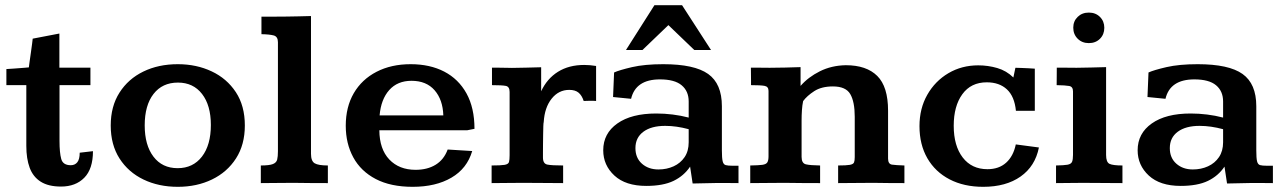

<svg xmlns="http://www.w3.org/2000/svg" viewBox="-20 -700 4903 734"><path d="M213.4 13.2Q165 13.2 135.7 -5.4Q106.4 -23.9 93.5 -58.6Q80.6 -93.3 80.6 -142.1V-374.5H4.4V-436Q14.6 -436.5 35.4 -438Q56.2 -439.5 73.2 -440.9Q90.3 -442.4 90.3 -442.4Q90.3 -445.8 92.8 -461.7Q95.2 -477.5 97.9 -497.6Q100.6 -517.6 102.8 -533.4Q105 -549.3 105 -552.2L207 -571.8V-441.4H325.7V-374.5H207.5V-161.1Q207.5 -116.2 214.1 -92.3Q220.7 -68.4 250.5 -68.4Q266.6 -68.4 275.6 -79.8Q284.7 -91.3 284.7 -116.2L335.4 -122.1Q335.4 -54.2 302.2 -20.5Q269 13.2 213.4 13.2Z M659.7 14.2Q586.4 14.2 528.6 -13.7Q470.7 -41.5 437 -94Q403.3 -146.5 403.3 -220.2Q403.3 -293.5 436.8 -345.9Q470.2 -398.4 528.1 -426.5Q585.9 -454.6 659.7 -454.6Q731 -454.6 789.1 -427.2Q847.2 -399.9 881.6 -347.7Q916 -295.4 916 -220.2Q916 -147 882.3 -94.5Q848.6 -42 790.5 -13.9Q732.4 14.2 659.7 14.2ZM659.2 -57.1Q717.8 -57.1 752 -101.3Q786.1 -145.5 786.1 -222.2Q786.1 -297.4 752.4 -340.8Q718.8 -384.3 660.2 -384.3Q600.6 -384.3 566.9 -340.8Q533.2 -297.4 533.2 -220.7Q533.2 -145 566.7 -101.1Q600.1 -57.1 659.2 -57.1Z M977.1 0Q977.1 -2.4 977.1 -12.2Q977.1 -22 977.1 -33.9Q977.1 -45.9 977.1 -55.4Q977.1 -64.9 977.1 -67.4Q1009.8 -67.4 1023.2 -72.8Q1036.6 -78.1 1039.6 -89.8Q1042.5 -101.6 1042.5 -121.6V-538.6Q1042.5 -560.1 1026.4 -564.5Q1010.3 -568.8 979.5 -569.3V-636.2Q990.7 -636.2 1010.7 -636.2Q1030.8 -636.2 1049.8 -636.5Q1068.8 -636.7 1077.1 -636.7Q1099.6 -637.2 1122.1 -637.5Q1144.5 -637.7 1168.9 -638.7V-112.3Q1168.9 -84 1183.1 -75.7Q1197.3 -67.4 1233.4 -67.4V0Q1202.6 0 1171.9 -0.2Q1141.1 -0.5 1101.1 -1Q1063 -1 1034.4 -0.5Q1005.9 0 977.1 0Z M1557.6 14.2Q1473.6 14.2 1416.5 -15.6Q1359.4 -45.4 1330.6 -98.4Q1301.8 -151.4 1301.8 -219.2Q1301.8 -291 1332.5 -343.8Q1363.3 -396.5 1419.4 -425.5Q1475.6 -454.6 1549.8 -454.6Q1623.5 -454.6 1678.2 -426.3Q1732.9 -397.9 1763.4 -342.8Q1793.9 -287.6 1793.9 -207.5L1766.6 -202.1H1430.2Q1430.7 -129.9 1468.3 -90.3Q1505.9 -50.8 1568.8 -50.8Q1613.8 -50.8 1645.5 -70.3Q1677.2 -89.8 1691.4 -128.4L1785.2 -122.6Q1765.6 -55.7 1705.8 -20.8Q1646 14.2 1557.6 14.2ZM1431.2 -258.8H1674.8Q1672.9 -318.8 1641.4 -355Q1609.9 -391.1 1553.2 -391.1Q1499.5 -391.1 1468 -355.7Q1436.5 -320.3 1431.2 -258.8Z M1859.4 0V-67.4Q1895 -67.4 1909.2 -69.8Q1923.3 -72.3 1925.8 -80.6Q1928.2 -88.9 1928.2 -106.9V-348.6Q1928.2 -368.7 1913.8 -371.6Q1899.4 -374.5 1860.8 -374.5V-441.4Q1870.6 -441.4 1888.7 -441.2Q1906.7 -440.9 1921.9 -440.7Q1937 -440.4 1937 -440.4Q1963.9 -440.4 1991.7 -441.4Q2019.5 -442.4 2048.8 -442.9V-351.1Q2071.3 -399.4 2113 -425.5Q2154.8 -451.7 2213.4 -451.7Q2234.9 -451.7 2258.8 -447.8V-314Q2248.5 -314.9 2234.9 -314.7Q2221.2 -314.5 2211.4 -314Q2204.6 -335 2191.9 -345.7Q2179.2 -356.4 2156.2 -356.4Q2115.7 -356.4 2088.9 -322.8Q2062 -289.1 2058.6 -233.4Q2057.6 -231 2057.1 -218Q2056.6 -205.1 2056.4 -187Q2056.2 -168.9 2055.9 -150.1Q2055.7 -131.3 2055.7 -117.2Q2055.7 -103 2055.7 -97.7Q2055.7 -74.2 2072.5 -70.8Q2089.4 -67.4 2132.8 -67.4V0Q2096.2 0 2061.5 -0.5Q2026.9 -1 1979 -1Q1939.9 -1 1913.8 -0.5Q1887.7 0 1859.4 0Z M2450.7 10.7Q2371.6 10.7 2328.9 -28.8Q2286.1 -68.4 2286.1 -125.5Q2286.1 -189.9 2340.1 -228Q2394 -266.1 2488.8 -266.1Q2520 -266.1 2551.5 -262.2Q2583 -258.3 2612.8 -250.5V-312Q2612.8 -351.6 2585.9 -374Q2559.1 -396.5 2502.9 -396.5Q2410.2 -396.5 2392.6 -322.3L2323.7 -329.1L2327.6 -422.9Q2347.7 -432.1 2396.2 -443.4Q2444.8 -454.6 2515.6 -454.6Q2634.8 -454.6 2687.3 -417.2Q2739.7 -379.9 2739.7 -293.9V-125Q2739.7 -95.7 2742.7 -83.5Q2745.6 -71.3 2754.2 -68.8Q2762.7 -66.4 2780.3 -66.4H2803.2V0Q2797.4 0 2781.2 -0.2Q2765.1 -0.5 2748.3 -0.5Q2731.4 -0.5 2723.6 -0.5Q2696.8 0 2675.3 0.5Q2653.8 1 2627.9 1.5L2618.2 -63Q2594.7 -27.8 2554.9 -8.5Q2515.1 10.7 2450.7 10.7ZM2497.1 -52.2Q2528.8 -52.2 2555.2 -64.2Q2581.5 -76.2 2597.2 -99.4Q2612.8 -122.6 2612.8 -156.2V-206.1Q2589.4 -212.4 2567.1 -215.6Q2544.9 -218.8 2522.9 -218.8Q2469.7 -218.8 2439.5 -196.3Q2409.2 -173.8 2409.2 -133.8Q2409.2 -96.2 2434.1 -74.2Q2459 -52.2 2497.1 -52.2ZM2373 -508.8 2481.9 -680.2H2587.4L2698.2 -508.8H2634.3L2535.2 -604L2436 -508.8Z M2848.1 0Q2848.1 -2.4 2848.1 -12.2Q2848.1 -22 2848.1 -33.9Q2848.1 -45.9 2848.1 -55.4Q2848.1 -64.9 2848.1 -67.4Q2878.9 -67.9 2893.8 -69.8Q2908.7 -71.8 2913.3 -79.1Q2918 -86.4 2918 -102.5V-352.5Q2918 -369.1 2902.6 -371.8Q2887.2 -374.5 2851.1 -374.5Q2851.1 -377.9 2851.1 -393.1Q2851.1 -408.2 2850.8 -423.1Q2850.6 -438 2850.6 -441.4Q2870.1 -441.4 2887.9 -441.2Q2905.8 -440.9 2922.4 -440.9Q2952.6 -440.9 2981.4 -441.7Q3010.3 -442.4 3040.5 -443.4V-371.6Q3069.8 -405.3 3114.3 -427.5Q3158.7 -449.7 3213.4 -450.7Q3292.5 -450.7 3333.7 -409.7Q3375 -368.7 3375 -276.9V-93.8Q3375 -72.8 3390.1 -70.6Q3405.3 -68.4 3437.5 -67.4V0Q3409.7 0 3382.8 -0.2Q3356 -0.5 3317.4 -1Q3279.8 -1 3247.6 -0.5Q3215.3 0 3184.1 0V-67.4Q3215.8 -67.4 3229 -69.8Q3242.2 -72.3 3244.9 -79.1Q3247.6 -85.9 3247.6 -99.6V-253.4Q3247.6 -311 3230.5 -340.3Q3213.4 -369.6 3164.1 -369.6Q3120.6 -369.6 3092.8 -351.6Q3064.9 -333.5 3050.3 -313.5Q3046.9 -297.4 3045.7 -278.6Q3044.4 -259.8 3044.4 -238.8V-100.1Q3044.4 -75.7 3061 -71.8Q3077.6 -67.9 3115.2 -67.4V0Q3083 0 3052.5 -0.2Q3022 -0.5 2978.5 -1Q2939 -1 2908.7 -0.5Q2878.4 0 2848.1 0Z M3738.8 14.2Q3665 14.2 3610.1 -14.4Q3555.2 -43 3525.1 -95.2Q3495.1 -147.5 3495.1 -217.8Q3495.1 -285.2 3524.9 -337.6Q3554.7 -390.1 3605.7 -420.2Q3656.7 -450.2 3719.7 -450.2Q3757.3 -450.2 3792.5 -439.9Q3827.6 -429.7 3854 -403.8L3861.8 -440.9Q3871.1 -440.9 3884.8 -440.2Q3898.4 -439.5 3912.6 -439Q3926.8 -438.5 3936 -437.5V-276.4H3863.8Q3858.4 -331.5 3829.3 -358.4Q3800.3 -385.3 3752.4 -385.3Q3691.9 -385.3 3658.9 -339.8Q3626 -294.4 3626 -219.2Q3626 -142.6 3660.4 -97.9Q3694.8 -53.2 3754.9 -53.2Q3798.8 -53.2 3826.4 -78.1Q3854 -103 3863.3 -147.9L3951.7 -136.2Q3937.5 -64.5 3881.6 -25.1Q3825.7 14.2 3738.8 14.2Z M4017.1 0V-67.4Q4047.4 -67.9 4061 -70.3Q4074.7 -72.8 4078.4 -81.5Q4082 -90.3 4082 -107.9V-350.6Q4082 -368.7 4067.4 -371.3Q4052.7 -374 4019.5 -374.5Q4019.5 -391.6 4019.8 -408.2Q4020 -424.8 4020 -441.4Q4040 -441.4 4058.8 -441.2Q4077.6 -440.9 4095.7 -440.9Q4123 -441.4 4151.4 -441.9Q4179.7 -442.4 4208.5 -443.4V-107.4Q4208.5 -80.1 4221.4 -73.7Q4234.4 -67.4 4271 -67.4V0Q4255.9 0 4235.4 -0.2Q4214.8 -0.5 4193.6 -0.5Q4172.4 -0.5 4154.1 -0.7Q4135.7 -1 4125 -1Q4092.3 -1 4067.9 -0.5Q4043.5 0 4017.1 0ZM4142.6 -535.2Q4116.7 -535.2 4099.9 -552Q4083 -568.8 4083 -594.2Q4083 -619.1 4099.9 -635.5Q4116.7 -651.9 4142.6 -651.9Q4168.5 -651.9 4185.1 -635.3Q4201.7 -618.7 4201.7 -593.8Q4201.7 -568.4 4185.1 -551.8Q4168.5 -535.2 4142.6 -535.2Z M4493.7 10.7Q4414.6 10.7 4371.8 -28.8Q4329.1 -68.4 4329.1 -125.5Q4329.1 -189.9 4383.1 -228Q4437 -266.1 4531.7 -266.1Q4563 -266.1 4594.5 -262.2Q4626 -258.3 4655.8 -250.5V-312Q4655.8 -351.6 4628.9 -374Q4602.1 -396.5 4545.9 -396.5Q4453.1 -396.5 4435.5 -322.3L4366.7 -329.1L4370.6 -422.9Q4390.6 -432.1 4439.2 -443.4Q4487.8 -454.6 4558.6 -454.6Q4677.7 -454.6 4730.2 -417.2Q4782.7 -379.9 4782.7 -293.9V-125Q4782.7 -95.7 4785.6 -83.5Q4788.6 -71.3 4797.1 -68.8Q4805.7 -66.4 4823.2 -66.4H4846.2V0Q4840.3 0 4824.2 -0.2Q4808.1 -0.5 4791.3 -0.5Q4774.4 -0.5 4766.6 -0.5Q4739.7 0 4718.3 0.5Q4696.8 1 4670.9 1.5L4661.1 -63Q4637.7 -27.8 4597.9 -8.5Q4558.1 10.7 4493.7 10.7ZM4540 -52.2Q4571.8 -52.2 4598.1 -64.2Q4624.5 -76.2 4640.1 -99.4Q4655.8 -122.6 4655.8 -156.2V-206.1Q4632.3 -212.4 4610.1 -215.6Q4587.9 -218.8 4565.9 -218.8Q4512.7 -218.8 4482.4 -196.3Q4452.1 -173.8 4452.1 -133.8Q4452.1 -96.2 4477.1 -74.2Q4502 -52.2 4540 -52.2Z"/></svg>

Font: Kameron SemiBold
Style: Regular
Weight: 600
Designer: Vernon Adams
Foundry: Vernon Adams
Version: Version 1.100